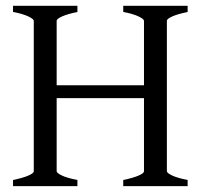

<svg xmlns="http://www.w3.org/2000/svg" viewBox="-20 -635 694 655"><path d="M24.4 0V-21Q57.6 -27.8 76.4 -35.9Q95.2 -43.9 95.2 -50.8V-564Q95.2 -569.8 77.4 -578.6Q59.6 -587.4 24.4 -594.2V-615.2H244.1V-594.2Q210.9 -587.4 192.1 -579.1Q173.3 -570.8 173.3 -564V-344.2H471.2V-564Q471.2 -569.8 453.4 -578.6Q435.5 -587.4 400.4 -594.2V-615.2H620.1V-594.2Q586.9 -587.4 568.1 -579.1Q549.3 -570.8 549.3 -564V-50.8Q549.3 -44.9 567.1 -36.4Q585 -27.8 620.1 -21V0H400.4V-21Q433.6 -27.8 452.4 -35.9Q471.2 -43.9 471.2 -50.8V-300.3H173.3V-50.8Q173.3 -44.9 190.9 -36.4Q208.5 -27.8 244.1 -21V0Z"/></svg>

Font: Gentium Plus Viet
Style: Regular
Weight: 400
Designer: J. Victor Gaultney, Annie Olsen, Iska Routamaa, Becca Hirsbrunner
Foundry: SIL International
Version: Version 5.000